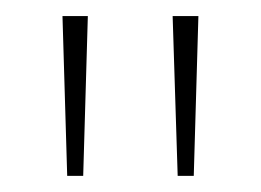

<svg xmlns="http://www.w3.org/2000/svg" viewBox="-20 -732 326 240"><path d="M84 -512.2H64L58.1 -711.9H89.8ZM222.2 -512.2H202.1L195.8 -711.9H228Z"/></svg>

Font: Creato Display Thin
Style: Regular
Weight: 265
Version: Version 1.000